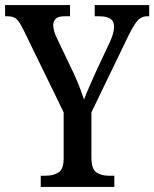

<svg xmlns="http://www.w3.org/2000/svg" viewBox="-22 -734 606 754"><path d="M138 0V-44H158Q187 -44 207.5 -56.5Q228 -69 228 -113V-293L70 -617Q56 -646 44 -658Q32 -670 9 -670H-2V-714H253V-670H231Q206 -670 196.5 -660Q187 -650 187 -636Q187 -624 191.5 -609Q196 -594 202 -583L266 -449Q280 -419 290 -393Q300 -367 308 -343Q316 -365 328.5 -393Q341 -421 355 -453L408 -566Q426 -604 426 -629Q426 -651 411 -660.5Q396 -670 370 -670H350V-714H564V-670H554Q534 -670 519 -654Q504 -638 482 -593L337 -293V-117Q337 -70 356.5 -57Q376 -44 404 -44H427V0Z"/></svg>

Font: Noto Serif Lao Condensed Medium
Style: Regular
Weight: 500
Width: 3
Designer: Monotype Design Team
Foundry: Monotype Imaging Inc.
Version: Version 2.003; ttfautohint (v1.8.4.7-5d5b)